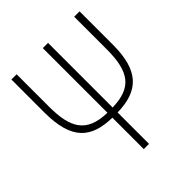

<svg xmlns="http://www.w3.org/2000/svg" viewBox="-198 -837 960 960"><g transform="rotate(-45 281.5 -357.0)"><path d="M263 -222V0H300V-222C450 -225 523 -294 523 -478V-714H485V-485C485 -322 436 -261 300 -257V-714H263V-257C118 -260 78 -336 78 -485V-714H41V-481C41 -288 116 -225 263 -222Z"/></g></svg>

Font: Noto Sans Mono SemiCondensed ExtraLight
Style: Regular
Weight: 200
Width: 4
Designer: Monotype Design Team
Foundry: Monotype Imaging Inc.
Version: Version 2.014